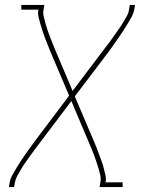

<svg xmlns="http://www.w3.org/2000/svg" viewBox="-20 -550 640 775"><path d="M16 205 19 187Q22 171 30 156.5Q38 142 46.5 128Q55 114 64 100Q73 86 82.5 72.5Q92 59 102 45.5Q112 32 122 18L259 -164L182 -345Q177 -358 171.5 -371.5Q166 -385 161 -398.5Q156 -412 151.5 -425.5Q147 -439 143 -453Q139 -467 135.5 -481.5Q132 -496 135 -511H66V-530H159L156 -512Q153 -497 156.5 -483Q160 -469 163.5 -456Q167 -443 171.5 -429.5Q176 -416 181 -403.5Q186 -391 191 -378Q196 -365 201 -353L273 -183L403 -355Q413 -367 422 -379.5Q431 -392 440 -405Q449 -418 458 -430.5Q467 -443 475 -456.5Q483 -470 491 -483.5Q499 -497 501 -512L504 -530H525L522 -512Q519 -496 511 -481.5Q503 -467 494.5 -453Q486 -439 477 -425Q468 -411 458.5 -397.5Q449 -384 439.5 -370.5Q430 -357 420 -343L282 -161L359 20Q365 33 370 46.5Q375 60 380 73.5Q385 87 390 100.5Q395 114 398.5 128Q402 142 405.5 156.5Q409 171 406 186H475V205H382L385 187Q388 172 385 158Q382 144 378 131Q374 118 369.5 104.5Q365 91 360.5 78.5Q356 66 350.5 53Q345 40 340 28L268 -142L138 30Q129 42 119.5 54.5Q110 67 101 80Q92 93 83 105.5Q74 118 66 131.5Q58 145 50.5 158.5Q43 172 40 187L37 205Z"/></svg>

Font: Iosevka Curly Slab ThExObl
Style: Regular
Weight: 100
Width: 7
Italic angle: -9°
Monospace: yes
Designer: Belleve Invis
Foundry: Belleve Invis
Version: Version 11.1.0; ttfautohint (v1.8.3)